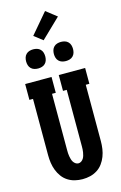

<svg xmlns="http://www.w3.org/2000/svg" viewBox="-171 -1259 842 1336"><g transform="rotate(-15 250.0 -591.0)"><path d="M250 8Q222 8 195 1.5Q168 -5 144.5 -20Q121 -35 104.5 -57.5Q88 -80 78 -106Q68 -132 64 -159.5Q60 -187 60 -215V-621H34V-735H224V-621H197V-215Q197 -204 197.5 -193Q198 -182 200 -171Q202 -160 205 -149Q208 -138 214 -128.5Q220 -119 229.5 -112.5Q239 -106 250 -106Q261 -106 270.5 -112.5Q280 -119 286 -128.5Q292 -138 295 -149Q298 -160 300 -171Q302 -182 302.5 -193Q303 -204 303 -215V-621H276V-735H466V-621H440V-215Q440 -187 436 -159.5Q432 -132 422 -106Q412 -80 395.5 -57.5Q379 -35 355.5 -20Q332 -5 305 1.5Q278 8 250 8ZM350 -816Q336 -816 322.5 -820Q309 -824 299 -834Q289 -844 285 -857.5Q281 -871 281 -885Q281 -899 285 -912.5Q289 -926 299 -936Q309 -946 322.5 -950Q336 -954 350 -954Q364 -954 377.5 -950Q391 -946 401 -936Q411 -926 415 -912.5Q419 -899 419 -885Q419 -871 415 -857.5Q411 -844 401 -834Q391 -824 377.5 -820Q364 -816 350 -816ZM150 -816Q136 -816 122.5 -820Q109 -824 99 -834Q89 -844 85 -857.5Q81 -871 81 -885Q81 -899 85 -912.5Q89 -926 99 -936Q109 -946 122.5 -950Q136 -954 150 -954Q164 -954 177.5 -950Q191 -946 201 -936Q211 -926 215 -912.5Q219 -899 219 -885Q219 -871 215 -857.5Q211 -844 201 -834Q191 -824 177.5 -820Q164 -816 150 -816ZM237 -996 175 -1044 299 -1190 376 -1130Z"/></g></svg>

Font: Iosevka Curly Slab Heavy
Style: Regular
Weight: 900
Monospace: yes
Designer: Belleve Invis
Foundry: Belleve Invis
Version: Version 22.1.2; ttfautohint (v1.8.4)